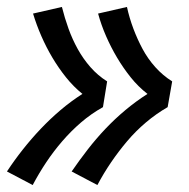

<svg xmlns="http://www.w3.org/2000/svg" viewBox="-24 -611 544 552"><path d="M256 -79 182 -118Q204 -150 228 -181Q252 -212 279 -240.5Q306 -269 336.5 -294.5Q367 -320 400 -341Q373 -362 351.5 -389Q330 -416 312.5 -445.5Q295 -475 281 -507Q267 -539 258 -572L341 -591Q348 -559 359.5 -528.5Q371 -498 386 -470Q401 -442 422.5 -418Q444 -394 471 -377L458 -303Q425 -284 395.5 -259Q366 -234 341.5 -205Q317 -176 295.5 -144.5Q274 -113 256 -79ZM70 -79 -4 -118Q17 -150 41.5 -181Q66 -212 93 -240.5Q120 -269 150 -294.5Q180 -320 213 -341Q187 -362 165.5 -389Q144 -416 126.5 -445.5Q109 -475 95 -507Q81 -539 71 -572L154 -591Q162 -559 173 -528.5Q184 -498 199.5 -470Q215 -442 236 -418Q257 -394 284 -377L272 -303Q238 -284 209 -259Q180 -234 155 -205Q130 -176 109 -144.5Q88 -113 70 -79Z"/></svg>

Font: Iosevka Slab
Style: Bold Italic
Weight: 700
Italic angle: -9°
Monospace: yes
Designer: Belleve Invis
Foundry: Belleve Invis
Version: Version 11.1.0; ttfautohint (v1.8.3)